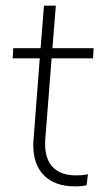

<svg xmlns="http://www.w3.org/2000/svg" viewBox="-20 -655 354 681"><path d="M163 -448 141 -166Q140 -161 140 -144Q140 -90 168 -61.5Q196 -33 249 -33Q275 -33 292 -37L287 2Q270 6 246 6Q175 6 136.5 -32.5Q98 -71 98 -140Q98 -155 99 -160L121 -448H25L27 -484H124L136 -635H178L166 -484H312L310 -448Z"/></svg>

Font: Iunito ExtraLight
Style: Italic
Weight: 200
Italic angle: -4.541°
Designer: Vernon Adams
Foundry: Vernon Adams
Version: Version 2.001;November 30, 2019;FontCreator 12.0.0.2547 64-b